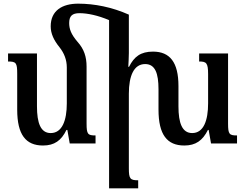

<svg xmlns="http://www.w3.org/2000/svg" viewBox="-20 -784 1344 1049"><path d="M257 -640C257 -601 274 -564 305 -526C331 -493 345 -457 345 -415V-219C345 -127 320 -57 257 -57C202 -57 182 -112 182 -203V-492H24V-448C68 -448 74 -441 74 -381V-185C74 -48 121 11 215 11C277 11 315 -16 343 -74H348L361 0H502V-44C460 -44 453 -50 453 -109V-420C453 -474 439 -516 404 -555C368 -597 358 -626 358 -658C358 -696 374 -712 414 -712C458 -712 515 -700 576 -674V245H735V201C691 201 684 193 684 136V-272C684 -371 712 -434 773 -434C828 -434 846 -383 846 -296V-185C846 -48 893 11 987 11C1049 11 1087 -16 1116 -74H1120L1133 0H1275V-44C1233 -44 1226 -50 1226 -109V-492H1068V-448C1107 -448 1117 -441 1117 -379V-219C1117 -127 1093 -57 1030 -57C975 -57 955 -112 955 -203V-314C955 -444 908 -502 816 -502C749 -502 713 -475 685 -419H681C682 -443 684 -468 684 -494V-704C592 -745 496 -764 407 -764C321 -764 257 -727 257 -640Z"/></svg>

Font: Noto Serif Armenian Condensed SemiBold
Style: Regular
Weight: 600
Width: 3
Designer: Monotype Design Team
Foundry: Monotype Imaging Inc.
Version: Version 2.008